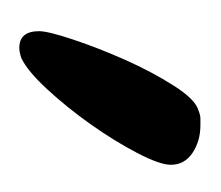

<svg xmlns="http://www.w3.org/2000/svg" viewBox="-34 -692 223 194"><g transform="rotate(90 77.0 -594.5)"><path d="M146 -656Q146 -645 134 -622Q122 -599 105 -575Q88 -551 69.5 -531Q51 -511 38 -505Q32 -503 28 -503Q11 -503 11 -523Q11 -532 19.5 -557.5Q28 -583 40 -610Q52 -637 66 -659Q80 -681 91 -684Q96 -686 99 -686Q102 -686 106 -686Q122 -686 134 -678Q146 -670 146 -656Z"/></g></svg>

Font: Life Savers
Style: Bold
Weight: 700
Designer: Pablo Impallari, Rodrigo Fuenzalida, Brenda Gallo
Foundry: Pablo Impallari, Rodrigo Fuenzalida, Brenda Gallo
Version: Version 3.001; ttfautohint (v0.95) -l 8 -r 50 -G 200 -x 14 -